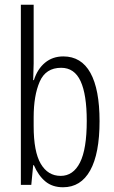

<svg xmlns="http://www.w3.org/2000/svg" viewBox="-20 -780 483 810"><path d="M122 -512Q122 -496 121 -478Q120 -460 120 -442H123Q138 -489 170 -515.5Q202 -542 247 -542Q323 -542 361.5 -472.5Q400 -403 400 -269Q400 -132 360.5 -61Q321 10 246 10Q201 10 171.5 -14.5Q142 -39 123 -83H120L112 0H68V-760H122ZM238 -494Q173 -494 147.5 -435.5Q122 -377 122 -285V-248Q122 -140 152 -89Q182 -38 236 -38Q289 -38 317.5 -94.5Q346 -151 346 -270Q346 -381 320 -437.5Q294 -494 238 -494Z"/></svg>

Font: Noto Sans Gurmukhi ExtraCondensed Light
Style: Regular
Weight: 300
Width: 2
Designer: Jelle Bosma - Monotype Design Team
Foundry: Monotype Imaging Inc.
Version: Version 2.004; ttfautohint (v1.8.4.7-5d5b)